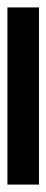

<svg xmlns="http://www.w3.org/2000/svg" viewBox="173 -1061 125 517"><g transform="rotate(-90 235.5 -802.5)"><path d="M474 -760H-3V-845H474Z"/></g></svg>

Font: Noto Sans Gujarati Condensed SemiBold
Style: Regular
Weight: 600
Width: 3
Designer: Jelle Bosma - Monotype Design Team, Universal Thirst
Foundry: Monotype Imaging Inc.
Version: Version 2.106; ttfautohint (v1.8.4.7-5d5b)